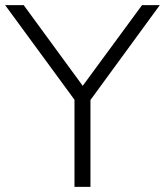

<svg xmlns="http://www.w3.org/2000/svg" viewBox="-27 -725 640 745"><path d="M262 0V-338L-7 -705H65L294 -392L524 -705H593L324 -337V0Z"/></svg>

Font: Nunito Sans Light
Style: Regular
Weight: 300
Designer: Vernon Adams
Foundry: Vernon Adams
Version: Version 3.101; ttfautohint (v1.8.4.7-5d5b);gftools[0.9.27]